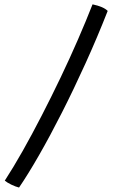

<svg xmlns="http://www.w3.org/2000/svg" viewBox="-20 -764 524 862"><path d="M395.5 -744.5Q445 -734 463.5 -715Q417 -596.5 364.2 -480.2Q311.5 -364 258 -258.5Q204.5 -153 155 -66.8Q105.5 19.5 65.5 78Q49.5 74 30.5 64.8Q11.5 55.5 1.5 47Q39.5 -11.5 81.8 -86.2Q124 -161 167.2 -245Q210.5 -329 252 -415.8Q293.5 -502.5 330 -586.5Q366.5 -670.5 395.5 -744.5Z"/></svg>

Font: Grandstander Light
Style: Regular
Weight: 300
Designer: Tyler Finck
Foundry: Etcetera Type Co
Version: Version 1.200; ttfautohint (v1.8.3)